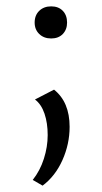

<svg xmlns="http://www.w3.org/2000/svg" viewBox="-20 -400 322 604"><path d="M130 25Q130 -13 120 -42.5Q110 -72 90 -87L150 -118Q199 -79 199 -1Q199 53 176.5 103.5Q154 154 114 184L83 166Q106 137 118 99.5Q130 62 130 25ZM141 -380Q164 -380 177.5 -366Q191 -352 191 -329Q191 -307 177.5 -293Q164 -279 141 -279Q118 -279 103.5 -293Q89 -307 89 -329Q89 -352 103.5 -366Q118 -380 141 -380Z"/></svg>

Font: QiushuiShotai Bright
Style: Regular
Weight: 400
Designer: Christian Thalmann (Catharsis Fonts)
Version: Version 1.250;